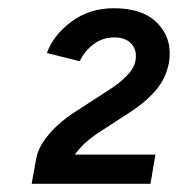

<svg xmlns="http://www.w3.org/2000/svg" viewBox="-20 -827 433 467"><path d="M57 -380 68 -441Q73 -470 100 -501.5Q127 -533 169 -559L243 -607Q268 -622 288.5 -643Q309 -664 310 -684Q313 -706 299 -721Q285 -736 258 -736Q229 -736 207 -719Q185 -702 174 -678L94 -698Q110 -742 154 -774.5Q198 -807 257 -807Q329 -807 364.5 -769Q400 -731 391 -675Q384 -637 359 -607.5Q334 -578 293 -552L227 -509Q209 -498 192 -483.5Q175 -469 162 -451H358L346 -380Z"/></svg>

Font: Figtree Medium
Style: Italic
Weight: 500
Italic angle: -9.5°
Foundry: Erik Kennedy
Version: Version 2.001; ttfautohint (v1.8.4.7-5d5b);gftools[0.9.27]